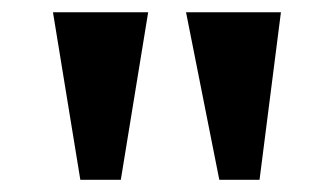

<svg xmlns="http://www.w3.org/2000/svg" viewBox="-20 -734 548 315"><path d="M66.9 -713.9H223.1L178.2 -439H111.8ZM285.2 -713.9H440.9L405.8 -439H339.8Z"/></svg>

Font: Noto Serif Devanagari
Style: Bold
Weight: 700
Designer: Monotype Design Team
Foundry: Monotype Imaging Inc.
Version: Version 1.01